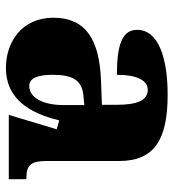

<svg xmlns="http://www.w3.org/2000/svg" viewBox="12 -604 601 666"><g transform="rotate(90 313.0 -270.5)"><path d="M215 10C322 10 372 -71 397 -175L428 -166L378 0H601V-61H597C552 -61 538 -77 538 -131V-383C538 -507 461 -551 308 -551C185 -551 83 -521 83 -445C83 -394 133 -375 239 -375C239 -446 259 -482 291 -482C326 -482 343 -449 343 -375V-323L262 -320C114 -315 41 -265 41 -155C41 -43 128 10 215 10ZM278 -71C251 -71 239 -99 239 -152C239 -220 257 -255 313 -259L344 -262V-191C344 -118 318 -71 278 -71Z"/></g></svg>

Font: UArctic Serif Black
Style: Regular
Weight: 900
Designer: Customization by Puisto advertising & original work Monotype Design Team
Foundry: Monotype Imaging Inc.
Version: Version 2.004